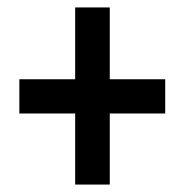

<svg xmlns="http://www.w3.org/2000/svg" viewBox="-20 -612 497 516"><path d="M275 -399H424V-307H275V-116H182V-307H32V-399H182V-592H275Z"/></svg>

Font: Noto Sans Thai ExtCond SemBd
Style: Regular
Weight: 600
Width: 2
Designer: Monotype Design Team
Foundry: Monotype Imaging Inc.
Version: Version 2.002; ttfautohint (v1.8.4.7-5d5b)